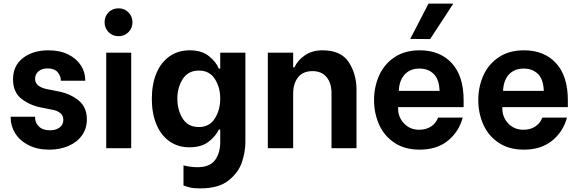

<svg xmlns="http://www.w3.org/2000/svg" viewBox="-20 -819 3198 1061"><path d="M39 -168V-174H174V-168Q174 -141 195 -120Q216 -99 256 -99Q289 -99 309.5 -114.5Q330 -130 330 -157Q330 -181 312 -195Q294 -209 267 -213L207 -225Q148 -236 100 -272Q52 -308 52 -381Q52 -456 107 -498.5Q162 -541 248 -541Q311 -541 357 -518Q403 -495 427 -457.5Q451 -420 451 -377V-373H316V-376Q316 -400 298 -420.5Q280 -441 243 -441Q212 -441 193 -425Q174 -409 174 -383Q174 -359 193.5 -345Q213 -331 242 -326L308 -313Q372 -299 416 -262.5Q460 -226 460 -159Q460 -109 433 -71Q406 -33 358.5 -12.5Q311 8 253 8Q186 8 137.5 -17Q89 -42 64 -82.5Q39 -123 39 -168Z M567 -528H705V0H567ZM558 -696Q558 -729 580 -751Q602 -773 635 -773Q668 -773 690 -750.5Q712 -728 712 -696Q712 -664 690 -641.5Q668 -619 635 -619Q602 -619 580 -641.5Q558 -664 558 -696Z M994 206V95Q1004 98 1026.5 101.5Q1049 105 1070 105Q1140 105 1168.5 65.5Q1197 26 1197 -33V-103H1189Q1173 -67 1133 -36Q1093 -5 1027 -5Q963 -5 916 -38.5Q869 -72 844 -132.5Q819 -193 819 -272Q819 -353 844 -413.5Q869 -474 916.5 -507.5Q964 -541 1028 -541Q1095 -541 1135 -508.5Q1175 -476 1189 -440H1197V-528H1336V-33Q1336 18 1317.5 75.5Q1299 133 1244 177.5Q1189 222 1088 222Q1051 222 1032 217.5Q1013 213 994 206ZM1197 -274Q1197 -336 1167.5 -382.5Q1138 -429 1079 -429Q1020 -429 990 -382.5Q960 -336 960 -274Q960 -211 989.5 -164Q1019 -117 1079 -117Q1137 -117 1167 -164Q1197 -211 1197 -274Z M1460 -528H1600V-447H1607Q1625 -486 1665 -513.5Q1705 -541 1762 -541Q1865 -541 1907.5 -475Q1950 -409 1950 -325V0H1812V-302Q1812 -360 1784.5 -393Q1757 -426 1707 -426Q1654 -426 1627 -391.5Q1600 -357 1600 -302V0H1460Z M2047 -266Q2047 -338 2074.5 -400.5Q2102 -463 2159 -502Q2216 -541 2300 -541Q2411 -541 2476.5 -470Q2542 -399 2542 -265V-227H2180V-219Q2180 -171 2213 -136.5Q2246 -102 2296 -102Q2335 -102 2362 -120Q2389 -138 2401 -169H2537Q2516 -91 2455 -41.5Q2394 8 2299 8Q2216 8 2159 -30.5Q2102 -69 2074.5 -131.5Q2047 -194 2047 -266ZM2409 -317Q2407 -380 2377 -410Q2347 -440 2298 -440Q2246 -440 2216 -407Q2186 -374 2184 -317ZM2247 -604 2348 -799H2485L2357 -603Z M2623 -266Q2623 -338 2650.5 -400.5Q2678 -463 2735 -502Q2792 -541 2876 -541Q2987 -541 3052.5 -470Q3118 -399 3118 -265V-227H2756V-219Q2756 -171 2789 -136.5Q2822 -102 2872 -102Q2911 -102 2938 -120Q2965 -138 2977 -169H3113Q3092 -91 3031 -41.5Q2970 8 2875 8Q2792 8 2735 -30.5Q2678 -69 2650.5 -131.5Q2623 -194 2623 -266ZM2985 -317Q2983 -380 2953 -410Q2923 -440 2874 -440Q2822 -440 2792 -407Q2762 -374 2760 -317Z"/></svg>

Font: Be Vietnam
Style: Bold
Weight: 700
Designer: Gabriel Lam
Foundry: TypeRant
Version: Version 4.000